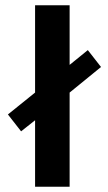

<svg xmlns="http://www.w3.org/2000/svg" viewBox="-20 -708 408 728"><path d="M10 -274 113 -357V-688H244V-462L313 -518L363 -454L244 -357V0H113V-252L60 -210Z"/></svg>

Font: Coval
Style: ExtraBold
Weight: 800
Foundry: Context Ltd
Version: Version 001.000